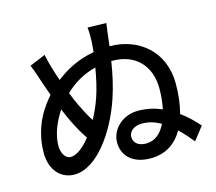

<svg xmlns="http://www.w3.org/2000/svg" viewBox="-112 -929 1225 1091"><g transform="rotate(-15 500.0 -383.5)"><path d="M474 -558C464 -500 451 -439 433 -388C419 -348 402 -309 382 -274C363 -304 345 -337 327 -375C316 -397 304 -425 292 -456C340 -503 401 -540 474 -558ZM214 -702 121 -663C141 -615 148 -589 160 -553L188 -474C175 -459 163 -444 152 -429C102 -361 65 -272 65 -165C65 -60 127 -1 203 -1C336 -1 461 -180 522 -361C544 -426 560 -499 571 -570H576C713 -571 795 -482 795 -349C795 -308 791 -267 783 -229C742 -247 695 -258 644 -258C548 -258 483 -187 483 -115C483 -29 547 22 645 22C734 22 796 -21 836 -91C867 -62 893 -30 913 -6L973 -83C947 -113 913 -148 871 -178C885 -230 892 -289 892 -352C892 -541 754 -654 583 -654L589 -702C591 -721 595 -757 600 -786L490 -789C493 -760 493 -742 492 -703L487 -645C396 -629 320 -590 260 -542C241 -594 225 -650 214 -702ZM757 -151C732 -100 695 -66 642 -66C596 -66 569 -89 569 -124C569 -154 597 -182 648 -182C687 -182 724 -170 757 -151ZM325 -186C285 -135 243 -103 208 -103C179 -103 156 -137 156 -181C156 -247 184 -316 225 -378C238 -347 250 -319 262 -295C283 -253 304 -216 325 -186Z"/></g></svg>

Font: Noto Sans TC Medium
Style: Regular
Weight: 500
Designer: Ryoko NISHIZUKA 西塚涼子 (kana, bopomofo & ideographs); Paul D. Hunt (Latin, Greek & Cyrillic); Sandoll Communications 산돌커뮤니
Foundry: Adobe
Version: Version 2.004;hotconv 1.0.118;makeotfexe 2.5.65603